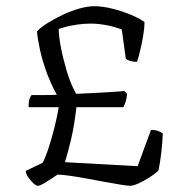

<svg xmlns="http://www.w3.org/2000/svg" viewBox="-20 -598 579 618"><path d="M102 0Q96 0 87 -8.5Q78 -17 70.5 -28Q63 -39 63 -48L117 -74Q126 -90 136 -120.5Q146 -151 155 -186.5Q164 -222 169 -253H72Q72 -272 75.5 -281Q79 -290 82 -292Q101 -292 122.5 -292Q144 -292 163 -293Q143 -329 129.5 -366.5Q116 -404 108.5 -438.5Q101 -473 99 -497Q111 -510 133.5 -524Q156 -538 182.5 -550.5Q209 -563 235.5 -570.5Q262 -578 283 -578Q312 -578 346 -569Q380 -560 407 -548Q434 -536 445 -527Q445 -506 440.5 -480.5Q436 -455 430.5 -432.5Q425 -410 421 -399Q408 -399 398.5 -402Q389 -405 385 -409L372 -503Q346 -513 320 -517.5Q294 -522 272 -522Q251 -522 229.5 -519Q208 -516 191.5 -511.5Q175 -507 169 -505Q169 -482 176 -445.5Q183 -409 195 -368.5Q207 -328 225 -296Q253 -297 280 -298.5Q307 -300 332.5 -301.5Q358 -303 380 -305L389 -296Q388 -282 384.5 -271Q381 -260 377 -253H226Q219 -193 209 -150.5Q199 -108 189 -76L423 -63L466 -180Q479 -180 489 -176.5Q499 -173 504 -168Q503 -140 499 -105.5Q495 -71 490 -49Q480 -39 462 -27.5Q444 -16 426.5 -8Q409 0 399 0Q391 0 369 -3.5Q347 -7 317.5 -12.5Q288 -18 258 -23.5Q228 -29 203 -32.5Q178 -36 165 -36Q158 -31 145 -22.5Q132 -14 120 -7Q108 0 102 0Z"/></svg>

Font: Texturina 12pt ExtraLight
Style: Regular
Weight: 250
Designer: Guillermo Torres Carreño
Foundry: Omnibus-Type
Version: Version 1.002